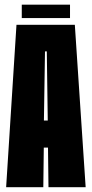

<svg xmlns="http://www.w3.org/2000/svg" viewBox="-20 -778 382 798"><path d="M5.5 0 48.5 -675H291L336 0H181.5L179.5 -164.5H162L160 0ZM162.5 -277H178.5L174.5 -564.5H167ZM70.5 -703V-758.5H271V-703Z"/></svg>

Font: Anybody UltraCondensed ExtraBold
Style: Regular
Weight: 800
Width: 1
Designer: Tyler Finck
Foundry: Etcetera Type Company
Version: Version 1.010; ttfautohint (v1.8.3) -l 8 -r 50 -G 200 -x 14 